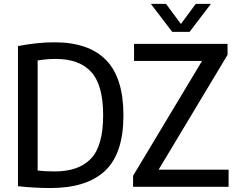

<svg xmlns="http://www.w3.org/2000/svg" viewBox="-20 -967 1230 994"><path d="M240.5 6.5Q201 6.5 159.8 4.2Q118.5 2 73 -3V-728.5Q116.5 -737 165 -742.5Q213.5 -748 261.5 -748Q439.5 -748 529.2 -656Q619 -564 619 -370Q619 -172 524 -82.8Q429 6.5 240.5 6.5ZM263.5 -79.5Q388 -79.5 451 -145.8Q514 -212 514 -370Q514 -526.5 452.5 -594.2Q391 -662 268 -662Q224 -662 175 -654V-84Q198 -81.5 219.2 -80.5Q240.5 -79.5 263.5 -79.5ZM669 0V-57L1026 -651.5H674V-740H1158V-683L801 -88.5H1163.5V0ZM871.5 -802 761 -947H839.5L916.5 -843L993.5 -947H1072L961.5 -802Z"/></svg>

Font: Encode Sans SemiCondensed SemiCondensed Medium
Style: Regular
Weight: 500
Width: 4
Designer: Multiple Designers
Foundry: Impallari Type
Version: Version 3.000; ttfautohint (v1.8.3) -l 8 -r 50 -G 200 -x 14 